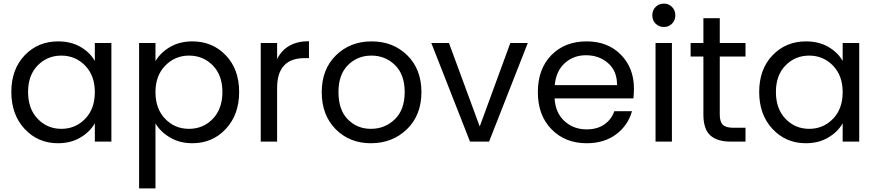

<svg xmlns="http://www.w3.org/2000/svg" viewBox="-20 -787 4872 1067"><path d="M303 -557Q375 -557 428 -526Q481 -495 507 -448V-548H599V0H507V-102Q480 -54 426.5 -22.5Q373 9 302 9Q191 9 117 -70.5Q43 -150 43 -276Q43 -402 117 -479.5Q191 -557 303 -557ZM507 -275Q507 -367 453 -422.5Q399 -478 321 -478Q243 -478 189.5 -423.5Q136 -369 136 -276Q136 -182 189.5 -126.5Q243 -71 321 -71Q399 -71 453 -126.5Q507 -182 507 -275Z M844 -447Q871 -494 924.5 -525.5Q978 -557 1049 -557Q1161 -557 1235 -479.5Q1309 -402 1309 -276Q1309 -150 1235 -70.5Q1161 9 1049 9Q979 9 925.5 -22.5Q872 -54 844 -101V260H753V-548H844ZM1216 -276Q1216 -369 1162.5 -423.5Q1109 -478 1030 -478Q953 -478 898.5 -422.5Q844 -367 844 -275Q844 -182 898 -126.5Q952 -71 1030 -71Q1109 -71 1162.5 -126.5Q1216 -182 1216 -276Z M1520 -298V0H1429V-548H1520V-459Q1570 -558 1697 -558V-464H1673Q1520 -464 1520 -298Z M2322 -275Q2322 -147 2241.5 -69Q2161 9 2041 9Q1923 9 1845.5 -69Q1768 -147 1768 -275Q1768 -402 1847 -479.5Q1926 -557 2045 -557Q2165 -557 2243.5 -479.5Q2322 -402 2322 -275ZM1861 -275Q1861 -176 1913 -123.5Q1965 -71 2041 -71Q2119 -71 2174 -124Q2229 -177 2229 -275Q2229 -373 2175 -425.5Q2121 -478 2044 -478Q1967 -478 1914 -425.5Q1861 -373 1861 -275Z M2377 -548H2475L2646 -84L2816 -548H2913L2698 0H2592Z M3236 -480Q3167 -480 3118.5 -436Q3070 -392 3063 -314H3409Q3410 -391 3360 -435.5Q3310 -480 3236 -480ZM3492 -169Q3470 -90 3404 -40.5Q3338 9 3240 9Q3121 9 3045 -68.5Q2969 -146 2969 -275Q2969 -404 3044 -480.5Q3119 -557 3240 -557Q3358 -557 3430.5 -483Q3503 -409 3503 -295Q3503 -268 3500 -240H3062Q3067 -159 3117.5 -113.5Q3168 -68 3240 -68Q3299 -68 3338.5 -95.5Q3378 -123 3394 -169Z M3623 0V-548H3714V0ZM3670 -637Q3642 -637 3623.5 -655.5Q3605 -674 3605 -702Q3605 -730 3623.5 -748.5Q3642 -767 3670 -767Q3696 -767 3714.5 -748.5Q3733 -730 3733 -702Q3733 -674 3714.5 -655.5Q3696 -637 3670 -637Z M3889 -150V-473H3818V-548H3889V-686H3980V-548H4123V-473H3980V-150Q3980 -110 3997 -93.5Q4014 -77 4056 -77H4123V0H4041Q3965 0 3927 -35Q3889 -70 3889 -150Z M4459 -557Q4531 -557 4584 -526Q4637 -495 4663 -448V-548H4755V0H4663V-102Q4636 -54 4582.5 -22.5Q4529 9 4458 9Q4347 9 4273 -70.5Q4199 -150 4199 -276Q4199 -402 4273 -479.5Q4347 -557 4459 -557ZM4663 -275Q4663 -367 4609 -422.5Q4555 -478 4477 -478Q4399 -478 4345.5 -423.5Q4292 -369 4292 -276Q4292 -182 4345.5 -126.5Q4399 -71 4477 -71Q4555 -71 4609 -126.5Q4663 -182 4663 -275Z"/></svg>

Font: SVN-Poppins
Style: Regular
Weight: 400
Designer: Ninad Kale (Devanagari), Jonny Pinhorn (Latin)
Foundry: Indian Type Foundry
Version: Version 3.002 2017